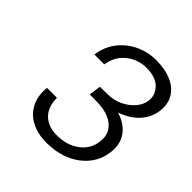

<svg xmlns="http://www.w3.org/2000/svg" viewBox="-137 -941 660 660"><g transform="rotate(45 192.5 -611.0)"><path d="M184 -377.1Q141.2 -377.7 110.6 -394.2Q79.9 -410.7 64.8 -440.9Q49.7 -471.1 54.1 -512H102.5Q102.2 -468.6 126.4 -444.5Q150.7 -420.5 192.2 -420.5Q241.6 -420.5 274.6 -444.9Q307.6 -469.2 312.9 -508.5Q317.4 -538.1 304.9 -558.2Q292.5 -578.4 268 -588.7Q243.4 -599.1 212 -599.4L173.9 -600.1L179.9 -643.2L216.7 -643.8Q246.3 -644.1 271.3 -655.9Q296.3 -667.7 312.6 -686.6Q329 -705.4 332.1 -727.8Q336.2 -757 314.5 -780Q292.8 -802.9 246.3 -802.9Q222.7 -802.9 199.3 -792.7Q175.8 -782.5 158.5 -761.6Q141.2 -740.7 135.9 -708.3H88.1Q94 -751 118.1 -781.7Q142.2 -812.4 177.4 -828.7Q212.6 -845.1 252.2 -845.1Q296 -845.1 327.4 -831.2Q358.9 -817.4 374 -791.5Q389.1 -765.5 384 -729Q379.3 -695.1 354.8 -667.5Q330.2 -640 286.5 -624.6Q328.7 -612 349.9 -582.1Q371.1 -552.3 364.8 -508.5Q359.2 -468 334 -438.3Q308.9 -408.5 270 -392.6Q231.2 -376.8 184 -377.1Z"/></g></svg>

Font: Public Sans Light
Style: Italic
Weight: 300
Italic angle: -8°
Designer: The Public Sans project authors (U.S. Web Design System). Libre Franklin designed by Pablo Impallari and Rodrigo Fuenzal
Version: Version 1.007; ttfautohint (v1.8.1) -l 8 -r 50 -G 200 -x 14 